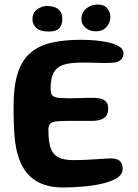

<svg xmlns="http://www.w3.org/2000/svg" viewBox="-20 -800 612 849"><path d="M258.5 29Q196 29 151.2 6.5Q106.5 -16 80.5 -62.2Q54.5 -108.5 46 -179.5Q44.5 -196 43.2 -213.5Q42 -231 41.2 -250Q40.5 -269 40.2 -289.2Q40 -309.5 40 -331Q40 -418 58 -475Q76 -532 112.5 -564.5Q149 -597 205 -610.5Q261 -624 337 -624Q375 -624 409 -620.5Q443 -617 469.2 -610Q495.5 -603 510.8 -591.8Q526 -580.5 526 -565Q526 -547.5 516 -537.5Q506 -527.5 491 -524Q475 -521.5 450 -521.5Q425 -521.5 396 -522.5Q367 -523.5 338 -523Q300 -523 274 -517.2Q248 -511.5 232.8 -498.2Q217.5 -485 210.8 -463Q204 -441 204 -408.5Q204 -391 208.8 -381.8Q213.5 -372.5 230.2 -369Q247 -365.5 283.5 -365.5Q294 -365.5 308.5 -365.8Q323 -366 338.2 -366.5Q353.5 -367 367.2 -367.2Q381 -367.5 390 -367.5Q427.5 -367.5 443 -355.8Q458.5 -344 458.5 -322Q458.5 -289.5 439 -277.5Q419.5 -265.5 389.5 -265.5Q377.5 -265.5 363.2 -265.5Q349 -265.5 334.2 -265.5Q319.5 -265.5 305.8 -265.5Q292 -265.5 281 -265.5Q243 -265.5 224.2 -262.5Q205.5 -259.5 199.8 -251Q194 -242.5 194 -225.5Q194 -198 196.8 -176.5Q199.5 -155 206.5 -139Q213.5 -123 226 -112.5Q238.5 -102 258 -97Q277.5 -92 305 -92Q338 -92 370.2 -93.8Q402.5 -95.5 429.2 -97.5Q456 -99.5 471.5 -99.5Q498 -99.5 510.2 -87.8Q522.5 -76 522.5 -54Q522.5 -29.5 497.8 -13.5Q473 2.5 433.2 11.8Q393.5 21 347.2 25Q301 29 258.5 29ZM196.5 -660.5Q157.5 -660.5 140.5 -676.2Q123.5 -692 123.5 -714.5Q123.5 -743.5 144.2 -758.5Q165 -773.5 187 -773.5Q205 -773.5 220.8 -768.5Q236.5 -763.5 246 -750.5Q255.5 -737.5 255.5 -714Q255.5 -691.5 242.5 -676Q229.5 -660.5 196.5 -660.5ZM404.5 -661.5Q376.5 -661.5 358.2 -677.2Q340 -693 340 -716Q340 -744 361 -762Q382 -780 412.5 -780Q440.5 -780 454.2 -763.2Q468 -746.5 468 -725.5Q468 -699 450.5 -680.2Q433 -661.5 404.5 -661.5Z"/></svg>

Font: Gluten Medium
Style: Regular
Weight: 500
Designer: Tyler Finck
Foundry: Etcetera Type Company
Version: Version 1.300